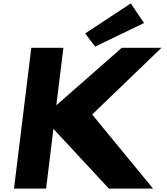

<svg xmlns="http://www.w3.org/2000/svg" viewBox="-20 -1105 979 1125"><path d="M479.1 -909 537.4 -832 824 -970 746.3 -1085ZM876.9 0 520 -434 926.2 -825H693.8L310 -488L351.4 -825H163.4L62.1 0H250.1L293.1 -350L617.9 0Z"/></svg>

Font: Hussar
Style: BdSuprExtOblOne
Weight: 700
Foundry: Cannot Into Space Fonts
Version: Version 2.00